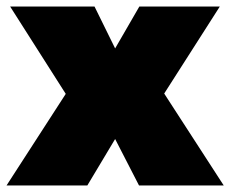

<svg xmlns="http://www.w3.org/2000/svg" viewBox="-25 -567 704 587"><path d="M6 -547H264L327 -419L401 -547H647L477 -281L659 0H400L327 -142L242 0H-5L176 -280Z"/></svg>

Font: Gontserrat Black
Style: Regular
Weight: 900
Designer: Julieta Ulanovsky
Foundry: Julieta Ulanovsky
Version: Version 6.001